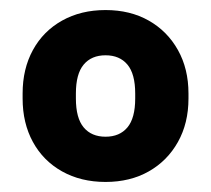

<svg xmlns="http://www.w3.org/2000/svg" viewBox="-20 -731 420 382"><path d="M25 -535V-545Q25 -594 45.5 -631.5Q66 -669 103.5 -690Q141 -711 190 -711Q239 -711 276 -690Q313 -669 334 -631.5Q355 -594 355 -545V-535Q355 -486 334 -448.5Q313 -411 276 -390Q239 -369 190 -369Q141 -369 103.5 -390Q66 -411 45.5 -448.5Q25 -486 25 -535ZM249 -535V-545Q249 -584 233.5 -602.5Q218 -621 190 -621Q162 -621 146.5 -602.5Q131 -584 131 -545V-535Q131 -496 146.5 -477.5Q162 -459 190 -459Q218 -459 233.5 -477.5Q249 -496 249 -535Z"/></svg>

Font: .
Style: 
Weight: 500
Designer: A.Korolkova, Vitaly Kuzmin
Foundry: ParaType Ltd
Version: Version 1.000; Glyphs 3.2, build 3192.0